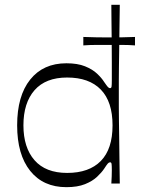

<svg xmlns="http://www.w3.org/2000/svg" viewBox="-20 -760 605 795"><path d="M255 15Q159 15 105 -52.5Q51 -120 51 -241Q51 -363 105 -430.5Q159 -498 255 -498Q301 -498 332 -485.5Q363 -473 382 -455Q401 -437 411 -421Q422 -405 426.5 -400Q431 -395 436 -395Q441 -395 442 -402Q443 -409 443 -428Q443 -459 443 -503Q443 -547 442.5 -594Q442 -641 441.5 -680Q441 -719 441 -740H476Q475 -680 474.5 -634Q474 -588 473.5 -551Q473 -514 472.5 -484Q472 -454 472 -427Q472 -400 472 -373Q472 -346 472 -318.5Q472 -291 472.5 -260Q473 -229 473.5 -191.5Q474 -154 474.5 -107Q475 -60 476 0H441Q442 -15 442.5 -29.5Q443 -44 443 -55Q443 -74 442 -81Q441 -88 436 -88Q431 -88 426.5 -83Q422 -78 411 -61Q401 -46 382 -28Q363 -10 332 2.5Q301 15 255 15ZM258 -44Q349 -44 397.5 -93.5Q446 -143 446 -241Q446 -339 397.5 -389Q349 -439 258 -439Q169 -439 123 -386.5Q77 -334 77 -241Q77 -149 123 -96.5Q169 -44 258 -44ZM325 -572V-607Q352 -606 378.5 -605.5Q405 -605 431 -605Q459 -605 486 -605.5Q513 -606 539 -607V-572Q513 -574 486 -574Q459 -574 431 -574Q405 -574 378.5 -574Q352 -574 325 -572Z"/></svg>

Font: Ojuju
Style: Regular
Weight: 400
Designer: Chisaokwu Joboson, Mirko Velimirovic
Foundry: Udi Foundry
Version: Version 1.000